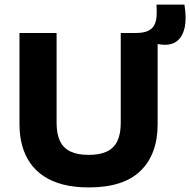

<svg xmlns="http://www.w3.org/2000/svg" viewBox="-20 -804 830 838"><path d="M368 14Q305 14 256 1.5Q207 -11 171 -35Q135 -59 111.5 -93Q88 -127 76.5 -169.5Q65 -212 65 -262V-660H227V-267Q227 -219 242 -188Q257 -157 288 -142.5Q319 -128 367 -128Q415 -128 446 -142.5Q477 -157 492 -188Q507 -219 507 -267V-660H668V-262Q668 -131 593.5 -58.5Q519 14 368 14ZM681 -610 570 -625 572 -660Q606 -660 625.5 -669Q645 -678 653.5 -694.5Q662 -711 663.5 -734Q665 -757 663 -784H785Q795 -723 785.5 -682Q776 -641 749.5 -622.5Q723 -604 681 -610Z"/></svg>

Font: Bricolage Grotesque ExtraBold
Style: Regular
Weight: 800
Designer: Mathieu Triay
Foundry: Atelier Triay
Version: Version 1.001;gftools[0.9.33.dev8+g029e19f]